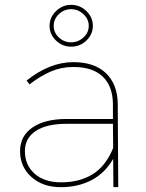

<svg xmlns="http://www.w3.org/2000/svg" viewBox="-20 -774 602 794"><path d="M364 -667Q364 -632 337.5 -606.5Q311 -581 274 -581Q238 -581 211.5 -606.5Q185 -632 185 -667Q185 -702 211.5 -728Q238 -754 274 -754Q311 -754 337.5 -728Q364 -702 364 -667ZM202 -667Q202 -639 223.5 -619Q245 -599 274 -599Q303 -599 325 -619Q347 -639 347 -667Q347 -695 325 -715.5Q303 -736 274 -736Q245 -736 223.5 -715.5Q202 -695 202 -667ZM449 0 448 -117Q414 -58 358.5 -29Q303 0 231 0Q157 0 110 -42Q63 -84 63 -149Q63 -212 114.5 -247Q166 -282 255 -282H447V-345Q446 -418 404.5 -457.5Q363 -497 283 -497Q234 -497 190.5 -478.5Q147 -460 102 -425L90 -441Q186 -517 283 -517Q371 -517 418.5 -471Q466 -425 467 -345L469 0ZM448 -162 447 -262H255Q173 -262 128 -232.5Q83 -203 83 -149Q83 -91 123.5 -55.5Q164 -20 232 -20Q310 -20 364 -54Q418 -88 448 -162Z"/></svg>

Font: TypoPRO Montserrat
Style: Regular
Weight: 250
Designer: Julieta Ulanovsky
Foundry: Julieta Ulanovsky
Version: Version 6.001